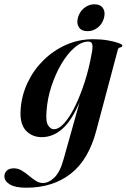

<svg xmlns="http://www.w3.org/2000/svg" viewBox="-88 -631 590 896"><path d="M361.5 -22Q325.5 115 241.8 180Q158 245 34.5 245Q-16 245 -41.8 229.8Q-67.5 214.5 -67.5 191.5Q-67.5 176 -56.2 165.2Q-45 154.5 -23.5 154.5Q-4 154.5 13.2 164.8Q30.5 175 46.8 188.8Q63 202.5 79 212.8Q95 223 112 223Q139.5 223 166 197.2Q192.5 171.5 209 111L283.5 -154.5Q246.5 -68 202.8 -29.5Q159 9 107 9Q60.5 9 31.8 -23Q3 -55 8.5 -122Q13 -186.5 40.8 -245.2Q68.5 -304 114.5 -349.5Q160.5 -395 219.8 -421.5Q279 -448 347 -448Q383 -448 414 -442.8Q445 -437.5 464 -430.5Q483 -423.5 483 -418.5Q483 -411.5 473.5 -409.8Q464 -408 462 -399.5ZM129.5 -116.5Q124.5 -63 136.8 -45.5Q149 -28 163 -28Q187 -28 213 -57.5Q239 -87 263.2 -137Q287.5 -187 307.5 -249.2Q327.5 -311.5 339 -377Q345 -404.5 343.2 -420.8Q341.5 -437 324.5 -437Q292 -437 259 -408.2Q226 -379.5 198.2 -332.2Q170.5 -285 152 -228.5Q133.5 -172 129.5 -116.5ZM320.5 -485.5Q293 -485.5 280.8 -503Q268.5 -520.5 275.5 -548Q282.5 -575.5 304.2 -593.2Q326 -611 352.5 -611Q380 -611 392.2 -593.5Q404.5 -576 397.5 -548Q390.5 -520.5 369 -503Q347.5 -485.5 320.5 -485.5Z"/></svg>

Font: Fraunces 144pt SemiBold
Style: Italic
Weight: 600
Italic angle: -16°
Version: Version 1.000;[0bf87f6ff]